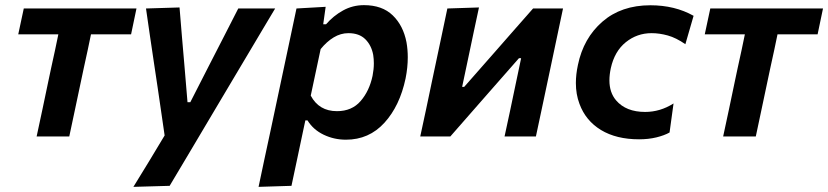

<svg xmlns="http://www.w3.org/2000/svg" viewBox="-20 -531 3222 747"><path d="M122.5 0Q134 -54.5 145 -105Q155.5 -155.5 168.5 -217L179 -266.5Q187.5 -306 194.5 -337.5Q201 -368.5 207 -397.5H51L72.5 -498H511L490 -397.5H334Q328 -368.5 321.5 -337.5Q314.5 -306 306 -266.5L295.5 -217Q282.5 -155.5 271.8 -105Q261 -54.5 249.5 0Z M499 196Q528.5 147.5 560 96.5Q591 45 620.5 -4Q614 -50 607 -97Q600 -143.5 593.5 -189.5L580 -279.5Q572 -333 563.8 -388.8Q555.5 -444.5 548 -498L678.5 -502Q683 -444.5 687.8 -389.2Q692.5 -334 697.5 -276.5L709.5 -133.5H720.5L793.5 -276.5Q822.5 -333 850.5 -387.5Q878.5 -441.5 907 -498H1050.5Q1026.5 -458 1004.2 -420.5Q982 -383 955.5 -338.5Q929 -293.5 891.5 -231L808 -90.5Q751.5 4.5 712 71.2Q672.5 138 640 192Z M986 196Q997.5 142.5 1008.5 89.5Q1020 37 1033 -24.5L1084.5 -267Q1095.5 -319 1108 -377.5Q1120 -435.5 1133.5 -498L1247 -504.5L1237.5 -436.5H1248.5Q1277 -469.5 1314.5 -490.2Q1352 -511 1396 -511Q1467 -511 1508 -471.2Q1549 -431.5 1561.5 -366.5Q1566.5 -338 1566.5 -308Q1566.5 -268.5 1558 -226Q1535.5 -119 1475.5 -53.2Q1415.5 12.5 1326 12.5Q1279.5 12.5 1239 -7Q1198.5 -26.5 1176.5 -62.5H1168L1158.5 -18Q1146.5 38.5 1136 88.5Q1125.5 138 1114 192ZM1291 -98.5Q1349 -98.5 1383 -137.8Q1417 -177 1429.5 -236Q1434.5 -261.5 1434.5 -284.5Q1434.5 -301.5 1432 -317.5Q1425 -355 1401.2 -378.5Q1377.5 -402 1335.5 -402Q1305.5 -402 1278.2 -385.5Q1251 -369 1227.5 -340L1189 -159Q1221 -98.5 1291 -98.5Z M1615 0Q1626.5 -54.5 1637.5 -104.5Q1648 -154.5 1661 -216.5L1671.5 -266Q1687 -338 1698 -391Q1709 -444 1720.5 -498L1843.5 -502Q1833 -453 1823 -406.2Q1813 -359.5 1800 -297L1778 -193H1786L1906 -329.5Q1941.5 -370 1979 -412.8Q2016.5 -455.5 2054 -498H2170.5Q2159 -443.5 2148 -391.5Q2137 -339.5 2121.5 -266L2111 -216.5Q2098 -155 2087.2 -104.2Q2076.5 -53.5 2065 0H1943Q1954 -51 1964 -97.5Q1973.5 -143.5 1985.5 -200L2007.5 -304.5H1999L1883.5 -173Q1846 -130 1808 -86.8Q1770 -43.5 1732 0Z M2466.5 11Q2378 11 2318.2 -25.2Q2258.5 -61.5 2234.5 -127Q2220.5 -164 2220.5 -208Q2220.5 -241.5 2228.5 -278.5Q2250 -382.5 2323.5 -446.5Q2397 -510.5 2510.5 -510.5Q2605.5 -510.5 2678.5 -469.5L2646.5 -359Q2610.5 -384 2578 -393Q2545.5 -402 2515 -402Q2458.5 -402 2414.8 -366.8Q2371 -331.5 2356.5 -266Q2351 -240.5 2351 -218.5Q2351 -171 2377 -140.5Q2415.5 -95.5 2490 -95.5Q2548.5 -95.5 2600.5 -128.5L2585 -15.5Q2564.5 -4 2533.8 3.5Q2503 11 2466.5 11Z M2793.5 0Q2805 -54.5 2816 -105Q2826.5 -155.5 2839.5 -217L2850 -266.5Q2858.5 -306 2865.5 -337.5Q2872 -368.5 2878 -397.5H2722L2743.5 -498H3182L3161 -397.5H3005Q2999 -368.5 2992.5 -337.5Q2985.5 -306 2977 -266.5L2966.5 -217Q2953.5 -155.5 2942.8 -105Q2932 -54.5 2920.5 0Z"/></svg>

Font: Heraclito SemiBold
Style: Italic
Weight: 600
Italic angle: -12°
Designer: Kostas Bartsokas (font) & Cristiano Sobral (main changes)
Foundry: Kostas Bartsokas (font) & Cristiano Sobral (main changes)
Version: Version 1.00;July 8, 2020;FontCreator 13.0.0.2655 64-bit